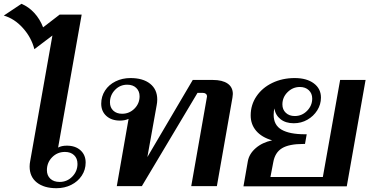

<svg xmlns="http://www.w3.org/2000/svg" viewBox="-63 -981 1949 1011"><path d="M93 -104Q93 -118 96 -133L213 -794L118 -722Q102 -784 57.5 -833.5Q13 -883 -43 -899L50 -961Q88 -945 117.5 -913Q147 -881 164 -837L251 -904H367L243 -204Q261 -214 289 -214Q334 -214 361 -189.5Q388 -165 388 -125Q388 -87 367.5 -56Q347 -25 312 -7.5Q277 10 234 10Q169 10 131 -20Q93 -50 93 -104ZM345 -118Q345 -147 327 -164Q309 -181 279 -181Q239 -181 211.5 -153Q184 -125 184 -85Q184 -57 202 -40Q220 -23 251 -23Q290 -23 317.5 -51Q345 -79 345 -118Z M1163 -486Q1163 -481 1161 -467L1079 -1H944L1026 -467L1027 -473Q1027 -482 1021 -487Q1015 -492 1005 -492H977L684 -1H552L614 -355Q594 -346 569 -346Q524 -346 497 -370.5Q470 -395 470 -435Q470 -473 490 -504Q510 -535 545.5 -552.5Q581 -570 624 -570Q690 -570 727.5 -540Q765 -510 765 -457Q765 -442 762 -427L713 -154L952 -560H1058Q1108 -560 1135.5 -541Q1163 -522 1163 -486ZM672 -474Q672 -501 654.5 -518Q637 -535 607 -535Q569 -535 542.5 -507.5Q516 -480 516 -442Q516 -415 533.5 -398.5Q551 -382 580 -382Q618 -382 645 -409Q672 -436 672 -474Z M1862 -560 1763 0H1219L1242 -132Q1249 -171 1283.5 -201Q1318 -231 1370 -242Q1315 -258 1286 -292Q1257 -326 1257 -373Q1257 -429 1287.5 -474Q1318 -519 1371 -544.5Q1424 -570 1489 -570Q1552 -570 1589.5 -542Q1627 -514 1627 -467Q1627 -431 1607.5 -400Q1588 -369 1555.5 -350.5Q1523 -332 1484 -332Q1441 -332 1414 -353.5Q1387 -375 1382 -410Q1378 -395 1378 -376Q1378 -322 1420 -298Q1462 -274 1542 -274H1552L1543 -223H1534Q1459 -223 1422 -200.5Q1385 -178 1376 -127L1361 -49H1637L1728 -560ZM1424 -431Q1424 -404 1442 -387Q1460 -370 1489 -370Q1527 -370 1554 -397.5Q1581 -425 1581 -462Q1581 -489 1563 -506Q1545 -523 1516 -523Q1479 -523 1451.5 -496Q1424 -469 1424 -431Z"/></svg>

Font: Fahkwang SemiBold
Style: Italic
Weight: 600
Italic angle: -10°
Version: Version 1.000; ttfautohint (v1.6)